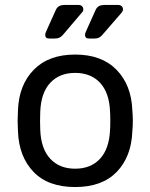

<svg xmlns="http://www.w3.org/2000/svg" viewBox="-20 -752 612 782"><path d="M51.8 -259.8 53.2 -303.2Q57.1 -406.2 117.7 -468Q178.2 -529.8 286.1 -529.8Q394 -529.8 454.6 -467.8Q515.1 -405.8 519 -303.2Q521 -281.2 521 -259.8Q521 -238.8 519 -216.8Q515.1 -113.8 455.6 -52Q396 9.8 286.1 9.8Q175.8 9.8 116.5 -52Q57.1 -113.8 53.2 -216.8ZM143.1 -259.8 144 -222.2Q147 -146 184.6 -105.5Q222.2 -64.9 286.1 -64.9Q350.1 -64.9 387.5 -105.5Q424.8 -146 428.2 -222.2Q429.2 -231.9 429.2 -259.8Q429.2 -287.6 428.2 -297.9Q425.3 -374 387.7 -414.6Q350.1 -455.1 286.1 -455.1Q222.2 -455.1 184.6 -414.6Q147 -374 144 -297.9ZM164.1 -610.8Q164.1 -615.7 168.9 -626L208 -712.9Q212.9 -722.7 221.4 -727.3Q230 -731.9 245.1 -731.9H299.3Q308.1 -731.9 313.7 -727.1Q319.3 -722.2 319.3 -712.9Q319.3 -706.1 313 -700.2L235.4 -608.9Q223.1 -594.7 204.1 -595.2H180.2Q164.1 -594.7 164.1 -610.8ZM326.2 -610.8Q326.2 -615.7 331.1 -626L370.1 -712.9Q375 -722.7 383.5 -727.3Q392.1 -731.9 407.2 -731.9H460.9Q469.7 -731.9 475.3 -727.1Q481 -722.2 481 -712.9Q481 -708 475.1 -700.2L396 -608.9Q383.8 -594.7 366.2 -595.2H342.3Q326.2 -594.7 326.2 -610.8Z"/></svg>

Font: Rubik AZ
Style: Regular
Weight: 400
Designer: Hubert and Fischer
Foundry: Hubert & Fischer
Version: Version 2.000